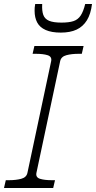

<svg xmlns="http://www.w3.org/2000/svg" viewBox="-40 -940 480 960"><path d="M97 -75 216 -635Q220 -657 198 -664Q176 -671 138 -671H123L132 -710H378L369 -671H354Q318 -671 292 -664Q266 -657 261 -635L142 -75Q138 -53 160 -46Q182 -39 220 -39H235L226 0H-20L-11 -39H4Q40 -39 66 -46Q92 -53 97 -75ZM264 -777Q311 -777 343 -792Q375 -807 394.5 -838.5Q414 -870 420 -920H386Q377 -883 363.5 -862.5Q350 -842 327.5 -834.5Q305 -827 267 -827Q227 -827 205.5 -836Q184 -845 176.5 -865.5Q169 -886 171 -920H136Q134 -910 133.5 -902Q133 -894 133 -886Q133 -852 146 -827.5Q159 -803 188.5 -790Q218 -777 264 -777Z"/></svg>

Font: Roboto Serif 20pt Thin
Style: Italic
Weight: 250
Italic angle: -10°
Version: Version 1.007